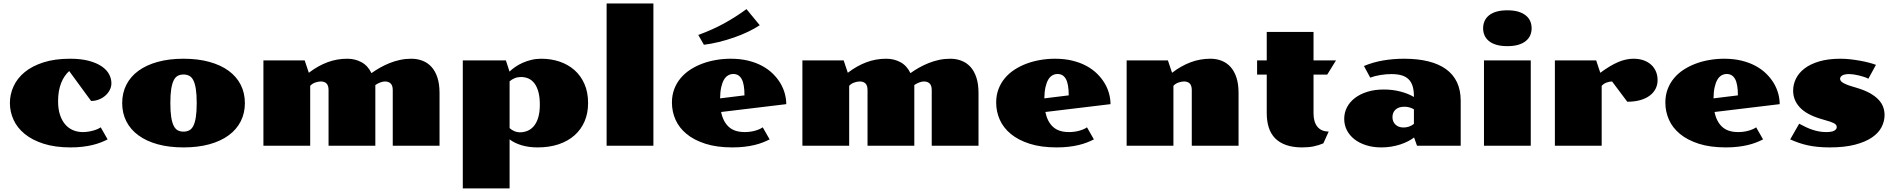

<svg xmlns="http://www.w3.org/2000/svg" viewBox="-20 -826 10733 1088"><path d="M36.1 -242.2Q36.1 -291.5 56.9 -336.9Q77.6 -382.3 119.6 -417Q161.6 -451.7 225.8 -472.4Q290 -493.2 377 -493.2Q439.5 -493.2 483.9 -481.2Q528.3 -469.2 556.6 -449.7Q585 -430.2 598.1 -405.3Q611.3 -380.4 611.3 -354.5Q611.3 -334.5 602.1 -316.4Q592.8 -298.3 577.1 -284.4Q561.5 -270.5 540.5 -262.2Q519.5 -253.9 496.1 -253.9L372.1 -423.3Q358.4 -411.1 346.9 -394.5Q335.4 -377.9 326.9 -356.7Q318.4 -335.4 313.7 -309.3Q309.1 -283.2 309.1 -252Q309.1 -208.5 319.8 -175.8Q330.6 -143.1 349.1 -121.3Q367.7 -99.6 393.3 -88.6Q418.9 -77.6 449.2 -77.6Q463.9 -77.6 478.8 -79.8Q493.7 -82 507.1 -85.7Q520.5 -89.4 531.7 -94.2Q543 -99.1 550.8 -104.5L589.8 -36.1Q571.8 -26.9 550.5 -18.6Q529.3 -10.3 503.7 -4.2Q478 2 447.3 5.6Q416.5 9.3 379.9 9.3Q292 9.3 227.3 -11.5Q162.6 -32.2 120.1 -66.9Q77.6 -101.6 56.9 -147Q36.1 -192.4 36.1 -242.2Z M672.4 -241.7Q672.4 -299.3 696 -345.7Q719.7 -392.1 764.4 -424.8Q809.1 -457.5 873.5 -475.3Q938 -493.2 1020 -493.2Q1102.1 -493.2 1166.5 -475.3Q1231 -457.5 1275.6 -424.8Q1320.3 -392.1 1344 -345.7Q1367.7 -299.3 1367.7 -241.7Q1367.7 -184.6 1344 -138.2Q1320.3 -91.8 1275.6 -59.1Q1231 -26.4 1166.5 -8.5Q1102.1 9.3 1020 9.3Q938 9.3 873.5 -8.5Q809.1 -26.4 764.4 -59.1Q719.7 -91.8 696 -138.2Q672.4 -184.6 672.4 -241.7ZM1020 -80.1Q1038.1 -80.1 1052.2 -87.4Q1066.4 -94.7 1075.7 -113Q1085 -131.3 1089.8 -162.6Q1094.7 -193.8 1094.7 -241.7Q1094.7 -290 1089.8 -321.3Q1085 -352.5 1075.7 -370.8Q1066.4 -389.2 1052.2 -396.5Q1038.1 -403.8 1020 -403.8Q1001.5 -403.8 987.5 -396.5Q973.6 -389.2 964.4 -370.8Q955.1 -352.5 950.2 -321.3Q945.3 -290 945.3 -241.7Q945.3 -193.8 950.2 -162.6Q955.1 -131.3 964.4 -113Q973.6 -94.7 987.5 -87.4Q1001.5 -80.1 1020 -80.1Z M1472.7 -483.9H1706.5L1730 -413.6Q1781.7 -453.1 1835.2 -473.1Q1888.7 -493.2 1947.8 -493.2Q1992.2 -493.2 2028.3 -473.6Q2064.5 -454.1 2085 -411.6Q2107.4 -427.7 2133.3 -442.4Q2159.2 -457 2187.7 -468.5Q2216.3 -480 2247.1 -486.6Q2277.8 -493.2 2311 -493.2Q2344.7 -493.2 2374 -481.9Q2403.3 -470.7 2424.8 -447.3Q2446.3 -423.8 2458.5 -387Q2470.7 -350.1 2470.7 -298.8V0H2205.6V-315.4Q2205.6 -340.8 2194.1 -352.5Q2182.6 -364.3 2161.1 -364.3Q2149.9 -364.3 2135.7 -359.1Q2121.6 -354 2106.9 -344.2V0H1841.8V-315.4Q1841.8 -340.8 1830.6 -352.5Q1819.3 -364.3 1797.9 -364.3Q1783.7 -364.3 1766.6 -358.4Q1749.5 -352.5 1737.8 -339.8V0H1472.7Z M2602.5 -483.9H2846.7L2867.2 -420.4Q2880.9 -433.6 2899.9 -446.8Q2918.9 -460 2941.9 -470.2Q2964.8 -480.5 2991.5 -486.8Q3018.1 -493.2 3046.9 -493.2Q3102.1 -493.2 3150.4 -477.1Q3198.7 -460.9 3234.9 -429.2Q3271 -397.5 3291.7 -350.6Q3312.5 -303.7 3312.5 -241.7Q3312.5 -184.6 3292.7 -138.4Q3272.9 -92.3 3235.8 -59.3Q3198.7 -26.4 3145.8 -8.5Q3092.8 9.3 3026.9 9.3Q2976.6 9.3 2936.3 -2.7Q2896 -14.6 2867.7 -36.1V241.7H2602.5ZM2867.7 -100.1Q2879.9 -88.9 2895 -82.5Q2910.2 -76.2 2925.3 -76.2Q2949.7 -76.2 2970.5 -85.2Q2991.2 -94.2 3006.6 -113.3Q3022 -132.3 3030.5 -161.9Q3039.1 -191.4 3039.1 -232.9Q3039.1 -274.9 3031 -304.7Q3022.9 -334.5 3008.8 -353.3Q2994.6 -372.1 2975.1 -380.9Q2955.6 -389.6 2932.1 -389.6Q2913.6 -389.6 2897 -383.1Q2880.4 -376.5 2867.7 -365.2Z M3417.5 -806.2H3682.6V0H3417.5Z M3937 -627.9Q4021 -658.7 4087.2 -695.6Q4153.3 -732.4 4210 -774.4L4285.2 -683.1Q4256.8 -664.1 4219 -646Q4181.2 -627.9 4138.9 -613.3Q4096.7 -598.6 4052.7 -587.9Q4008.8 -577.1 3968.8 -572.3ZM3787.6 -244.6Q3787.6 -286.6 3800.8 -321.3Q3814 -356 3837.2 -383.5Q3860.4 -411.1 3892.1 -431.6Q3923.8 -452.1 3960.9 -465.8Q3998 -479.5 4038.6 -486.3Q4079.1 -493.2 4120.6 -493.2Q4175.3 -493.2 4220 -482.2Q4264.6 -471.2 4299.6 -452.1Q4334.5 -433.1 4360.1 -407.7Q4385.7 -382.3 4402.6 -353.8Q4419.4 -325.2 4427.5 -294.9Q4435.5 -264.6 4435.5 -235.8L4066.4 -191.4Q4077.1 -137.2 4109.4 -107.4Q4141.6 -77.6 4199.7 -77.6Q4231.4 -77.6 4259 -85.4Q4286.6 -93.3 4302.2 -104.5L4341.3 -36.1Q4323.2 -26.9 4302 -18.6Q4280.8 -10.3 4255.1 -4.2Q4229.5 2 4198.5 5.6Q4167.5 9.3 4130.4 9.3Q4041.5 9.3 3977.1 -11.5Q3912.6 -32.2 3870.4 -67.1Q3828.1 -102.1 3807.9 -147.9Q3787.6 -193.8 3787.6 -244.6ZM4198.7 -285.6Q4198.7 -349.1 4182.9 -377.9Q4167 -406.7 4135.7 -406.7Q4119.6 -406.7 4106 -398.9Q4092.3 -391.1 4082.5 -374.5Q4072.8 -357.9 4066.9 -331.8Q4061 -305.7 4060.5 -268.6Z M4526.9 -483.9H4760.7L4784.2 -413.6Q4835.9 -453.1 4889.4 -473.1Q4942.9 -493.2 5002 -493.2Q5046.4 -493.2 5082.5 -473.6Q5118.7 -454.1 5139.2 -411.6Q5161.6 -427.7 5187.5 -442.4Q5213.4 -457 5241.9 -468.5Q5270.5 -480 5301.3 -486.6Q5332 -493.2 5365.2 -493.2Q5398.9 -493.2 5428.2 -481.9Q5457.5 -470.7 5479 -447.3Q5500.5 -423.8 5512.7 -387Q5524.9 -350.1 5524.9 -298.8V0H5259.8V-315.4Q5259.8 -340.8 5248.3 -352.5Q5236.8 -364.3 5215.3 -364.3Q5204.1 -364.3 5189.9 -359.1Q5175.8 -354 5161.1 -344.2V0H4896V-315.4Q4896 -340.8 4884.8 -352.5Q4873.5 -364.3 4852.1 -364.3Q4837.9 -364.3 4820.8 -358.4Q4803.7 -352.5 4792 -339.8V0H4526.9Z M5625 -244.6Q5625 -286.6 5638.2 -321.3Q5651.4 -356 5674.6 -383.5Q5697.8 -411.1 5729.5 -431.6Q5761.2 -452.1 5798.3 -465.8Q5835.4 -479.5 5876 -486.3Q5916.5 -493.2 5958 -493.2Q6012.7 -493.2 6057.4 -482.2Q6102.1 -471.2 6137 -452.1Q6171.9 -433.1 6197.5 -407.7Q6223.1 -382.3 6240 -353.8Q6256.8 -325.2 6264.9 -294.9Q6272.9 -264.6 6272.9 -235.8L5903.8 -191.4Q5914.6 -137.2 5946.8 -107.4Q5979 -77.6 6037.1 -77.6Q6068.8 -77.6 6096.4 -85.4Q6124 -93.3 6139.6 -104.5L6178.7 -36.1Q6160.6 -26.9 6139.4 -18.6Q6118.2 -10.3 6092.5 -4.2Q6066.9 2 6035.9 5.6Q6004.9 9.3 5967.8 9.3Q5878.9 9.3 5814.5 -11.5Q5750 -32.2 5707.8 -67.1Q5665.5 -102.1 5645.3 -147.9Q5625 -193.8 5625 -244.6ZM6036.1 -285.6Q6036.1 -349.1 6020.3 -377.9Q6004.4 -406.7 5973.1 -406.7Q5957 -406.7 5943.4 -398.9Q5929.7 -391.1 5919.9 -374.5Q5910.2 -357.9 5904.3 -331.8Q5898.4 -305.7 5897.9 -268.6Z M6364.3 -483.9H6598.1L6621.6 -413.6Q6673.3 -453.1 6726.8 -473.1Q6780.3 -493.2 6839.4 -493.2Q6873 -493.2 6902.1 -481.9Q6931.2 -470.7 6952.6 -447.3Q6974.1 -423.8 6986.3 -387Q6998.5 -350.1 6998.5 -298.8V0H6733.4V-315.4Q6733.4 -340.8 6722.2 -352.5Q6710.9 -364.3 6689.5 -364.3Q6675.3 -364.3 6658.2 -358.4Q6641.1 -352.5 6629.4 -339.8V0H6364.3Z M7158.2 -403.3H7103.5V-483.9H7158.2V-645H7423.3V-483.9H7550.8L7501 -403.3H7423.3V-184.1Q7423.3 -134.3 7445.6 -107.4Q7467.8 -80.6 7509.3 -80.6L7479 -13.7Q7453.6 -2.9 7425 3.2Q7396.5 9.3 7358.9 9.3Q7306.2 9.3 7268.1 -4.2Q7230 -17.6 7205.6 -42.5Q7181.2 -67.4 7169.7 -103.5Q7158.2 -139.6 7158.2 -185.1Z M7597.2 -152.3Q7597.2 -187.5 7612.8 -217.8Q7628.4 -248 7657.7 -270.5Q7687 -293 7728.5 -305.9Q7770 -318.8 7821.3 -318.8Q7872.6 -318.8 7917.2 -306.9Q7961.9 -294.9 7992.2 -276.4V-280.3Q7992.2 -314.5 7984.6 -338.4Q7977.1 -362.3 7961.4 -377.4Q7945.8 -392.6 7921.6 -399.4Q7897.5 -406.2 7864.7 -406.2Q7835 -406.2 7803.2 -401.1Q7771.5 -396 7744.6 -386.2L7709 -452.1Q7762.2 -474.1 7819.1 -483.6Q7876 -493.2 7936.5 -493.2Q8014.2 -493.2 8074 -478.3Q8133.8 -463.4 8174.6 -433.8Q8215.3 -404.3 8236.3 -359.6Q8257.3 -314.9 8257.3 -254.9V0H8009.8L7993.2 -46.9Q7978.5 -35.6 7958.5 -25.4Q7938.5 -15.1 7914.6 -7.3Q7890.6 0.5 7863.8 4.9Q7836.9 9.3 7807.6 9.3Q7759.8 9.3 7720.9 -3.2Q7682.1 -15.6 7654.8 -37.1Q7627.4 -58.6 7612.3 -88.1Q7597.2 -117.7 7597.2 -152.3ZM7870.6 -162.6Q7870.6 -136.2 7887.7 -119.9Q7904.8 -103.5 7933.6 -103.5Q7949.2 -103.5 7964.4 -108.6Q7979.5 -113.8 7992.2 -124V-206.5Q7967.8 -221.2 7938.5 -221.2Q7905.3 -221.2 7887.9 -204.8Q7870.6 -188.5 7870.6 -162.6Z M8521.5 -564.5Q8485.4 -564.5 8459.2 -572.3Q8433.1 -580.1 8416.5 -594Q8399.9 -607.9 8392.1 -626.2Q8384.3 -644.5 8384.3 -666Q8384.3 -687 8392.1 -705.6Q8399.9 -724.1 8416.5 -738Q8433.1 -752 8459.2 -759.8Q8485.4 -767.6 8521.5 -767.6Q8558.1 -767.6 8584 -759.8Q8609.9 -752 8626.7 -738Q8643.6 -724.1 8651.4 -705.6Q8659.2 -687 8659.2 -666Q8659.2 -644.5 8651.4 -626.2Q8643.6 -607.9 8626.7 -594Q8609.9 -580.1 8584 -572.3Q8558.1 -564.5 8521.5 -564.5ZM8389.2 -483.9H8654.3V0H8389.2Z M8791 -483.9H9024.9L9048.3 -413.6Q9076.2 -434.1 9100.8 -449Q9125.5 -463.9 9148.7 -473.9Q9171.9 -483.9 9193.6 -488.5Q9215.3 -493.2 9236.8 -493.2Q9268.1 -493.2 9293.2 -484.4Q9318.4 -475.6 9336.2 -459.5Q9354 -443.4 9363.5 -421.1Q9373 -398.9 9373 -372.1Q9373 -345.2 9361.6 -322.8Q9350.1 -300.3 9328.1 -283.9Q9306.2 -267.6 9274.2 -258.5Q9242.2 -249.5 9201.2 -249.5L9115.2 -364.3Q9101.1 -364.3 9084.5 -358.4Q9067.9 -352.5 9056.2 -339.8V0H8791Z M9417 -244.6Q9417 -286.6 9430.2 -321.3Q9443.4 -356 9466.6 -383.5Q9489.7 -411.1 9521.5 -431.6Q9553.2 -452.1 9590.3 -465.8Q9627.4 -479.5 9668 -486.3Q9708.5 -493.2 9750 -493.2Q9804.7 -493.2 9849.4 -482.2Q9894 -471.2 9929 -452.1Q9963.9 -433.1 9989.5 -407.7Q10015.1 -382.3 10032 -353.8Q10048.8 -325.2 10056.9 -294.9Q10064.9 -264.6 10064.9 -235.8L9695.8 -191.4Q9706.5 -137.2 9738.8 -107.4Q9771 -77.6 9829.1 -77.6Q9860.8 -77.6 9888.4 -85.4Q9916 -93.3 9931.6 -104.5L9970.7 -36.1Q9952.6 -26.9 9931.4 -18.6Q9910.2 -10.3 9884.5 -4.2Q9858.9 2 9827.9 5.6Q9796.9 9.3 9759.8 9.3Q9670.9 9.3 9606.4 -11.5Q9542 -32.2 9499.8 -67.1Q9457.5 -102.1 9437.3 -147.9Q9417 -193.8 9417 -244.6ZM9828.1 -285.6Q9828.1 -349.1 9812.3 -377.9Q9796.4 -406.7 9765.1 -406.7Q9749 -406.7 9735.4 -398.9Q9721.7 -391.1 9711.9 -374.5Q9702.1 -357.9 9696.3 -331.8Q9690.4 -305.7 9689.9 -268.6Z M10175.3 -125Q10195.3 -114.3 10213.9 -105.5Q10232.4 -96.7 10251 -90.6Q10269.5 -84.5 10288.3 -81.1Q10307.1 -77.6 10327.6 -77.6Q10359.9 -77.6 10374 -85.4Q10388.2 -93.3 10388.2 -106Q10388.2 -113.8 10383.5 -119.1Q10378.9 -124.5 10370.6 -128.7Q10362.3 -132.8 10351.1 -136.5Q10339.8 -140.1 10326.2 -144L10298.3 -152.3Q10257.3 -164.6 10227.5 -180.9Q10197.8 -197.3 10178.7 -217.8Q10159.7 -238.3 10150.4 -262Q10141.1 -285.6 10141.1 -312.5Q10141.1 -347.2 10156.7 -379.6Q10172.4 -412.1 10205.1 -437.5Q10237.8 -462.9 10288.8 -478Q10339.8 -493.2 10410.2 -493.2Q10436.5 -493.2 10465.1 -490Q10493.7 -486.8 10520.5 -481.9Q10547.4 -477.1 10570.8 -470.9Q10594.2 -464.8 10610.4 -458.5L10567.4 -379.9Q10556.6 -385.7 10542.2 -390.4Q10527.8 -395 10512.7 -398.7Q10497.6 -402.3 10483.6 -404.3Q10469.7 -406.2 10460 -406.2Q10431.6 -406.2 10419.4 -398.4Q10407.2 -390.6 10407.2 -379.4Q10407.2 -375 10409.7 -370.1Q10412.1 -365.2 10419.4 -359.9Q10426.8 -354.5 10439.9 -348.6Q10453.1 -342.8 10474.6 -336.4L10502 -328.1Q10547.4 -314.5 10577.4 -297.4Q10607.4 -280.3 10625.7 -260.5Q10644 -240.7 10651.6 -218.8Q10659.2 -196.8 10659.2 -173.8Q10659.2 -138.7 10642.1 -105.5Q10625 -72.3 10587.6 -46.9Q10550.3 -21.5 10491.2 -6.1Q10432.1 9.3 10348.1 9.3Q10312 9.3 10281.7 6.3Q10251.5 3.4 10224.6 -2.4Q10197.8 -8.3 10173.1 -16.8Q10148.4 -25.4 10124.5 -36.1Z"/></svg>

Font: Poller One
Style: Regular
Weight: 400
Designer: Yvonne Schttler
Foundry: Yvonne Schttler
Version: Version 1.002